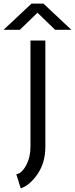

<svg xmlns="http://www.w3.org/2000/svg" viewBox="-127 -776 418 1071"><path d="M43 -549.8H126V43Q126 130.4 83.3 193.6Q40.5 256.8 -11.2 274.9L-36.1 195.8Q-5.9 191.9 18.6 146.5Q43 101.1 43 43ZM48.8 -755.9H115.2L271 -609.9H180.2L82 -705.1L-16.1 -609.9H-106.9Z"/></svg>

Font: Junction Regular
Style: Regular
Weight: 500
Designer: Caroline Hadilaksono
Foundry: Caroline Hadilaksono
Version: Version 1.056